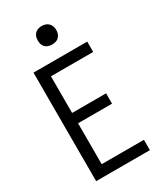

<svg xmlns="http://www.w3.org/2000/svg" viewBox="-231 -1037 962 1126"><g transform="rotate(-30 250.0 -474.0)"><path d="M72 0V-735H436V-665H150V-417H380V-347H150V-70H436V0ZM250 -823Q237 -823 225 -826.5Q213 -830 204 -839Q195 -848 191.5 -860Q188 -872 188 -885Q188 -898 191.5 -910Q195 -922 204 -931Q213 -940 225 -944Q237 -948 250 -948Q263 -948 275 -944Q287 -940 296 -931Q305 -922 309 -910Q313 -898 313 -885Q313 -872 309 -860Q305 -848 296 -839Q287 -830 275 -826.5Q263 -823 250 -823Z"/></g></svg>

Font: Moesevka
Style: Regular
Weight: 400
Monospace: yes
Designer: Belleve Invis
Foundry: Belleve Invis
Version: Version 32.5.0; ttfautohint (v1.8.4)